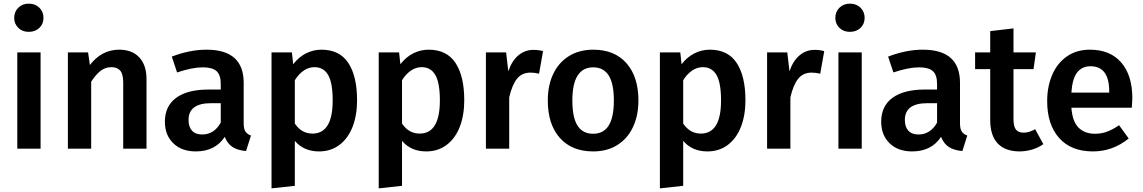

<svg xmlns="http://www.w3.org/2000/svg" viewBox="-20 -817 6280 1055"><path d="M219 -719Q219 -686 196.5 -664Q174 -642 138 -642Q103 -642 80.5 -664Q58 -686 58 -719Q58 -752 80.5 -774.5Q103 -797 138 -797Q174 -797 196.5 -774.5Q219 -752 219 -719ZM203 0H75V-529H203Z M785 -383V0H657V-363Q657 -410 640.5 -429Q624 -448 592 -448Q559 -448 532.5 -427.5Q506 -407 481 -368V0H353V-529H464L474 -460Q539 -544 635 -544Q706 -544 745.5 -501.5Q785 -459 785 -383Z M1359 -72 1332 13Q1286 9 1258 -9Q1230 -27 1215 -65Q1162 15 1056 15Q978 15 932 -30Q886 -75 886 -148Q886 -234 948 -279.5Q1010 -325 1126 -325H1193V-355Q1193 -406 1169.5 -426.5Q1146 -447 1094 -447Q1037 -447 953 -419L924 -506Q1023 -544 1115 -544Q1319 -544 1319 -362V-140Q1319 -109 1328.5 -94.5Q1338 -80 1359 -72ZM1193 -143V-250H1140Q1016 -250 1016 -158Q1016 -120 1035 -99Q1054 -78 1091 -78Q1156 -78 1193 -143Z M1942 -266Q1942 -184 1917.5 -120.5Q1893 -57 1845.5 -21Q1798 15 1733 15Q1649 15 1600 -43V204L1472 218V-529H1584L1591 -464Q1622 -504 1662 -524Q1702 -544 1746 -544Q1846 -544 1894 -471Q1942 -398 1942 -266ZM1808 -265Q1808 -362 1783 -405Q1758 -448 1708 -448Q1676 -448 1648 -428.5Q1620 -409 1600 -376V-138Q1637 -83 1697 -83Q1808 -83 1808 -265Z M2531 -266Q2531 -184 2506.5 -120.5Q2482 -57 2434.5 -21Q2387 15 2322 15Q2238 15 2189 -43V204L2061 218V-529H2173L2180 -464Q2211 -504 2251 -524Q2291 -544 2335 -544Q2435 -544 2483 -471Q2531 -398 2531 -266ZM2397 -265Q2397 -362 2372 -405Q2347 -448 2297 -448Q2265 -448 2237 -428.5Q2209 -409 2189 -376V-138Q2226 -83 2286 -83Q2397 -83 2397 -265Z M2964 -536 2942 -412Q2918 -418 2895 -418Q2848 -418 2821 -384.5Q2794 -351 2778 -282V0H2650V-529H2761L2773 -425Q2792 -482 2828 -512.5Q2864 -543 2911 -543Q2940 -543 2964 -536Z M3488 -265Q3488 -182 3458 -118.5Q3428 -55 3372 -20Q3316 15 3239 15Q3122 15 3056 -59.5Q2990 -134 2990 -265Q2990 -348 3020 -411Q3050 -474 3106.5 -509Q3163 -544 3240 -544Q3357 -544 3422.5 -469.5Q3488 -395 3488 -265ZM3125 -265Q3125 -171 3153.5 -126.5Q3182 -82 3239 -82Q3296 -82 3324.5 -127Q3353 -172 3353 -265Q3353 -358 3324.5 -402.5Q3296 -447 3240 -447Q3125 -447 3125 -265Z M4076 -266Q4076 -184 4051.5 -120.5Q4027 -57 3979.5 -21Q3932 15 3867 15Q3783 15 3734 -43V204L3606 218V-529H3718L3725 -464Q3756 -504 3796 -524Q3836 -544 3880 -544Q3980 -544 4028 -471Q4076 -398 4076 -266ZM3942 -265Q3942 -362 3917 -405Q3892 -448 3842 -448Q3810 -448 3782 -428.5Q3754 -409 3734 -376V-138Q3771 -83 3831 -83Q3942 -83 3942 -265Z M4509 -536 4487 -412Q4463 -418 4440 -418Q4393 -418 4366 -384.5Q4339 -351 4323 -282V0H4195V-529H4306L4318 -425Q4337 -482 4373 -512.5Q4409 -543 4456 -543Q4485 -543 4509 -536Z M4731 -719Q4731 -686 4708.5 -664Q4686 -642 4650 -642Q4615 -642 4592.5 -664Q4570 -686 4570 -719Q4570 -752 4592.5 -774.5Q4615 -797 4650 -797Q4686 -797 4708.5 -774.5Q4731 -752 4731 -719ZM4715 0H4587V-529H4715Z M5295 -72 5268 13Q5222 9 5194 -9Q5166 -27 5151 -65Q5098 15 4992 15Q4914 15 4868 -30Q4822 -75 4822 -148Q4822 -234 4884 -279.5Q4946 -325 5062 -325H5129V-355Q5129 -406 5105.5 -426.5Q5082 -447 5030 -447Q4973 -447 4889 -419L4860 -506Q4959 -544 5051 -544Q5255 -544 5255 -362V-140Q5255 -109 5264.5 -94.5Q5274 -80 5295 -72ZM5129 -143V-250H5076Q4952 -250 4952 -158Q4952 -120 4971 -99Q4990 -78 5027 -78Q5092 -78 5129 -143Z M5713 -25Q5685 -5 5650.5 5Q5616 15 5580 15Q5502 14 5461.5 -29.5Q5421 -73 5421 -158V-437H5338V-529H5421V-646L5549 -661V-529H5672L5659 -437H5549V-161Q5549 -122 5562.5 -105Q5576 -88 5605 -88Q5634 -88 5668 -107Z M6199 -225H5867Q5873 -148 5907 -115Q5941 -82 5997 -82Q6032 -82 6063 -93.5Q6094 -105 6129 -129L6182 -56Q6094 15 5986 15Q5865 15 5799.5 -59Q5734 -133 5734 -261Q5734 -342 5762 -406.5Q5790 -471 5843 -507.5Q5896 -544 5969 -544Q6080 -544 6141 -473.5Q6202 -403 6202 -277Q6202 -267 6199 -225ZM6075 -314Q6075 -453 5972 -453Q5925 -453 5898.5 -418.5Q5872 -384 5867 -308H6075Z"/></svg>

Font: Fira Sans Medium
Style: Regular
Weight: 500
Designer: bBox Type GmbH & Carrois Corporate GbR & Edenspiekermann AG
Foundry: bBox Type GmbH & Carrois Corporate GbR & Edenspiekermann AG
Version: Version 4.301